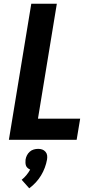

<svg xmlns="http://www.w3.org/2000/svg" viewBox="-20 -755 540 1037"><path d="M28 0 149 -735H287L185 -114H413L394 0ZM138 262 97 216Q111 205 122.5 191Q134 177 143 161Q136 158 129.5 152.5Q123 147 120.5 140Q118 133 117.5 124.5Q117 116 118 107Q120 95 125.5 84Q131 73 140.5 64.5Q150 56 162 52.5Q174 49 186 49Q198 49 208 52.5Q218 56 225.5 64.5Q233 73 234.5 84Q236 95 234 107Q230 129 222 150.5Q214 172 202 192Q190 212 174 229.5Q158 247 138 262Z"/></svg>

Font: Iosevka Heavy
Style: Italic
Weight: 900
Italic angle: -9°
Monospace: yes
Designer: Belleve Invis
Foundry: Belleve Invis
Version: Version 32.5.0; ttfautohint (v1.8.4)